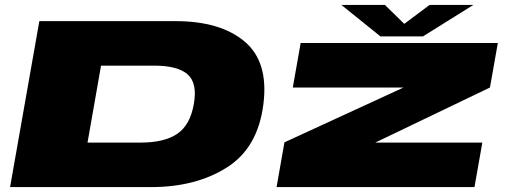

<svg xmlns="http://www.w3.org/2000/svg" viewBox="-20 -761 2075 781"><path d="M21 0 140 -675H694Q876 -675 974.5 -592.5Q1073 -510 1051.5 -338Q1029.5 -160 903.2 -80Q777 0 595 0ZM336 -181H552Q648 -181 700.8 -216.5Q753.5 -252 768.5 -338Q783.5 -423 743.2 -458.5Q703 -494 607 -494H391ZM1105 0 1137 -182 1621.5 -405H1171L1203 -586H2005L1973 -405L1506.5 -181H1942L1910 0ZM1527.5 -613 1368.5 -741H1545.5L1624.5 -664L1727.5 -741H1905.5L1700.5 -613Z"/></svg>

Font: Anybody UltraExpanded Black
Style: Italic
Weight: 900
Width: 9
Italic angle: -10°
Designer: Tyler Finck
Foundry: Etcetera Type Company
Version: Version 1.010; ttfautohint (v1.8.3) -l 8 -r 50 -G 200 -x 14 